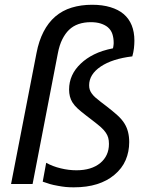

<svg xmlns="http://www.w3.org/2000/svg" viewBox="-20 -780 642 814"><path d="M292.5 14.2Q273.9 14.2 258.5 12.7Q243.2 11.2 225.6 7.8Q205.6 4.4 191.4 0.2Q177.2 -3.9 161.1 -9.8L175.8 -89.8Q204.1 -74.2 237.3 -66.4Q270.5 -58.1 304.2 -58.1Q367.7 -58.1 405.3 -88.9Q422.9 -103.5 432.4 -123.8Q441.9 -144 441.9 -169.9Q441.9 -185.1 438.7 -196.3Q435.5 -207.5 428.7 -217.3Q420.4 -229.5 407.5 -241Q394.5 -252.4 374 -268.1L344.2 -291Q323.2 -307.1 309.3 -319.8Q295.4 -332.5 286.6 -346.7Q272.9 -369.1 272.9 -400.4Q272.9 -463.9 322.8 -510.7Q345.7 -532.7 378.9 -549.3Q412.1 -565.9 459 -575.2Q460 -579.1 460.4 -582.5Q460.9 -585.9 461.4 -589.8Q461.9 -593.3 461.9 -595.7Q461.9 -598.1 461.9 -599.1Q461.9 -618.7 456.5 -635.5Q451.2 -652.3 437 -664.6Q425.3 -674.3 407.2 -680.2Q389.2 -686 364.7 -686Q336.9 -686 313.2 -678Q289.6 -669.9 272.5 -653.3Q256.8 -638.2 244.4 -613.8Q231.9 -589.4 225.1 -553.2L118.2 0H26.9L134.8 -555.2Q144.5 -606.4 164.6 -645.3Q184.6 -684.1 213.9 -709.5Q244.6 -735.8 284.2 -747.8Q323.7 -759.8 370.1 -759.8Q414.6 -759.8 448.2 -749.5Q481.9 -739.3 503.9 -720.7Q549.8 -681.6 549.8 -607.4Q549.8 -600.6 549.3 -592.3Q548.8 -584 547.9 -575.7Q546.9 -567.4 545.2 -558.6Q543.5 -549.8 541 -541Q456.1 -530.8 407.2 -498Q357.9 -464.8 357.9 -418.5Q357.9 -408.2 360.4 -400.4Q362.8 -392.6 368.2 -384.8Q375 -375 383.8 -367.2Q392.6 -359.4 407.2 -348.1L432.1 -329.1Q458.5 -308.6 477.8 -291.3Q497.1 -273.9 508.3 -255.4Q527.8 -223.6 527.8 -177.7Q527.8 -136.7 512.7 -101.3Q497.6 -65.9 464.8 -38.6Q434.1 -12.7 391.4 0.7Q348.6 14.2 292.5 14.2Z"/></svg>

Font: Hack
Style: Italic
Weight: 400
Italic angle: -11°
Monospace: yes
Designer: Christopher Simpkins
Foundry: Christopher Simpkins
Version: Version 2.019; ttfautohint (v1.4.1) -l 4 -r 80 -G 350 -x 0 -